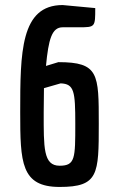

<svg xmlns="http://www.w3.org/2000/svg" viewBox="-20 -740 450 760"><path d="M220 -410C274 -408 278 -378 278 -250C278 -114 278 -84 216 -84C151 -84 153 -156 153 -295L154 -391ZM162 -479C172 -584 185 -632 228 -632H293C357 -632 357 -633 357 -708L228 -720C61 -720 60 -532 60 -295C60 -97 63 0 216 0C370 0 371 -50 371 -250C371 -448 371 -494 211 -494Z"/></svg>

Font: Economica
Style: Bold
Weight: 700
Designer: Vicente Lamonaca
Foundry: Vicente Lamonaca
Version: Version 1.100